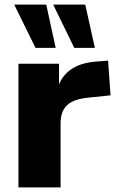

<svg xmlns="http://www.w3.org/2000/svg" viewBox="-20 -817 505 837"><path d="M60.5 -539.1H237.3V-449.2Q275.4 -540 401.4 -548.8L451.2 -552.7L461.9 -401.4L367.2 -391.6Q302.7 -385.7 273.4 -359.4Q244.1 -333 244.1 -279.3V0H60.5ZM211.9 -796.9H351.6L393.6 -608.4H303.7ZM181.6 -796.9 222.7 -608.4H134.8L42 -796.9Z"/></svg>

Font: Min Sans Black
Style: Regular
Weight: 900
Designer: Jinseong-Kim, NotoSansCJK, Nunito
Foundry: Jinseong-Kim
Version: Version 1.000